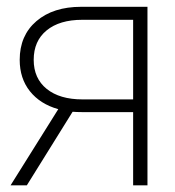

<svg xmlns="http://www.w3.org/2000/svg" viewBox="-20 -556 526 576"><path d="M422.4 0H379.4V-219.7H225.1Q210.9 -219.7 197.8 -220.7L60.5 0H11.7L154.8 -228.5Q100.6 -243.7 69.8 -282.2Q39.1 -320.8 39.1 -376.5Q39.1 -449.7 89.4 -492.7Q139.6 -535.6 223.6 -535.6H422.4ZM379.4 -257.8V-496.6H226.6Q158.7 -496.6 119.9 -464.8Q81.1 -433.1 81.1 -376.5Q81.1 -320.8 120.1 -289.3Q159.2 -257.8 227.5 -257.8Z"/></svg>

Font: Inter Display ExtraLight
Style: Regular
Weight: 200
Designer: Rasmus Andersson
Foundry: rsms
Version: Version 4.000;git-a52131595